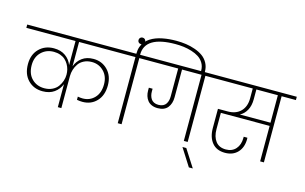

<svg xmlns="http://www.w3.org/2000/svg" viewBox="-166 -1352 3142 1977"><g transform="rotate(15 1405.0 -363.0)"><path d="M492.2 0V-245.1Q470.2 -188.5 420.7 -152.8Q371.1 -117.2 296.9 -117.2Q201.7 -117.2 140.9 -179.7Q80.1 -242.2 80.1 -349.1Q80.1 -452.1 141.8 -513.7Q203.6 -575.2 297.9 -575.2Q372.6 -575.2 421.9 -539.8Q471.2 -504.4 492.2 -448.2V-705.1H-32.2V-740.2H1043.9V-705.1H529.8V-445.8Q550.8 -502.9 598.9 -539.1Q647 -575.2 720.2 -575.2Q811 -575.2 871.6 -512.9Q932.1 -450.7 932.1 -349.1Q932.1 -242.2 873 -180.2Q814 -118.2 722.2 -118.2Q693.4 -118.2 663.1 -124V-158.2Q690.9 -152.8 714.8 -152.8Q791.5 -152.8 841.3 -205.3Q891.1 -257.8 891.1 -349.1Q891.1 -435.1 839.1 -487.5Q787.1 -540 711.9 -540Q665 -540 628.7 -522Q592.3 -503.9 571.5 -474.1Q550.8 -444.3 540.3 -410.4Q529.8 -376.5 529.8 -340.8V0ZM306.2 -151.9Q353.5 -151.9 390.6 -169.9Q427.7 -188 449 -217Q470.2 -246.1 481.2 -278.8Q492.2 -311.5 492.2 -345.2Q492.2 -373.5 485.6 -400.4Q479 -427.2 464.4 -452.9Q449.7 -478.5 428.7 -497.8Q407.7 -517.1 376 -528.6Q344.2 -540 306.2 -540Q227.1 -540 173.6 -488Q120.1 -436 120.1 -349.1Q120.1 -257.3 172.6 -204.6Q225.1 -151.9 306.2 -151.9Z M1171.9 -705.1V0H1130.9V-705.1H979.5V-740.2H1130.9V-742.2Q1130.9 -781.7 1142.3 -814.9Q1153.8 -848.1 1173.6 -871.8Q1193.4 -895.5 1221.4 -913.8Q1249.5 -932.1 1281 -943.8Q1312.5 -955.6 1349.9 -962.9Q1387.2 -970.2 1422.6 -973.1Q1458 -976.1 1496.6 -976.1Q1549.8 -976.1 1599.6 -969Q1649.4 -961.9 1697.8 -944.8Q1746.1 -927.7 1781.5 -902.1Q1816.9 -876.5 1838.9 -835.9Q1860.8 -795.4 1860.8 -745.1V-728H1820.8V-745.1Q1820.8 -790.5 1799.8 -825.7Q1778.8 -860.8 1745.8 -882.1Q1712.9 -903.3 1668.5 -917Q1624 -930.7 1582.3 -935.8Q1540.5 -940.9 1496.6 -940.9Q1170.9 -940.9 1170.9 -742.2V-740.2H1322.8V-705.1Z M1151.4 -848.1Q1135.7 -848.1 1125.7 -857.9Q1115.7 -867.7 1115.7 -882.8Q1115.7 -897.9 1125.7 -908Q1135.7 -918 1151.4 -918Q1166.5 -918 1176.5 -908Q1186.5 -897.9 1186.5 -882.8Q1186.5 -867.7 1176.5 -857.9Q1166.5 -848.1 1151.4 -848.1Z M1835.4 0V-705.1H1627.4V-409.2Q1627.4 -341.8 1592.8 -298.8Q1558.1 -255.9 1486.3 -255.9Q1450.7 -255.9 1423.1 -267.8Q1395.5 -279.8 1378.9 -300.8Q1362.3 -321.8 1354 -348.4Q1345.7 -375 1345.7 -405.8V-436H1385.7V-404.8Q1385.7 -383.3 1390.9 -364Q1396 -344.7 1406.7 -327.9Q1417.5 -311 1437.7 -301Q1458 -291 1485.4 -291Q1514.2 -291 1534.7 -301Q1555.2 -311 1566.2 -328.6Q1577.1 -346.2 1581.8 -365.7Q1586.4 -385.3 1586.4 -408.2V-705.1H1258.3V-740.2H2027.3V-705.1H1876.5V0Z M1956.1 250 1837.9 64H1878.9L1998 250Z M2419.9 -600.1Q2419.9 -531.7 2393.6 -483.6Q2367.2 -435.5 2322.3 -412.1H2648.9V-705.1H2419.9ZM1962.9 -705.1V-740.2H2841.3V-705.1H2689V0H2648.9V-377.9H2128.9V-204.1Q2128.9 -123.5 2165.8 -75.2Q2202.6 -26.9 2274.9 -26.9Q2341.8 -26.9 2380.9 -71.3Q2419.9 -115.7 2419.9 -189V-201.2H2459Q2460 -196.3 2460 -188Q2460 -97.7 2409.9 -44.4Q2359.9 8.8 2274.9 8.8Q2184.6 8.8 2137 -49.8Q2089.4 -108.4 2089.4 -206.1V-410.2H2193.4Q2281.2 -410.2 2331.3 -461.2Q2381.3 -512.2 2381.3 -600.1V-705.1Z"/></g></svg>

Font: SVN-Poppins ExtraLight
Style: Regular
Weight: 200
Designer: Ninad Kale (Devanagari), Jonny Pinhorn (Latin)
Foundry: Indian Type Foundry
Version: Version 3.002 2017